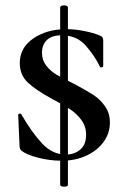

<svg xmlns="http://www.w3.org/2000/svg" viewBox="-20 -589 462 718"><path d="M220 -569Q226 -569 230 -567Q234 -565 234 -561V102Q234 109 220 109Q205 109 205 102V-561Q205 -565 209.5 -567Q214 -569 220 -569ZM258 -275Q303 -251 328.5 -234.5Q354 -218 372.5 -192Q391 -166 391 -131Q391 -91 367.5 -58.5Q344 -26 303 -7Q262 12 211 12Q165 12 121.5 0.5Q78 -11 61 -25Q53 -30 53 -46L48 -159Q48 -163 53 -164Q58 -165 60 -161Q98 -95 137 -53Q176 -11 226 -11Q258 -11 280 -29.5Q302 -48 302 -85Q302 -116 284.5 -140Q267 -164 242 -180.5Q217 -197 175 -219Q116 -251 85 -279.5Q54 -308 54 -353Q54 -411 105 -445.5Q156 -480 228 -480Q260 -480 295 -473Q330 -466 351 -457Q360 -454 363 -449.5Q366 -445 366 -437V-342Q366 -339 361 -337.5Q356 -336 354 -339Q335 -379 301 -418Q267 -457 211 -457Q173 -457 155 -439Q137 -421 137 -392Q137 -364 153 -343.5Q169 -323 192.5 -309Q216 -295 258 -275Z"/></svg>

Font: Cormorant SC
Style: Bold
Weight: 700
Designer: Christian Thalmann (Catharsis Fonts)
Foundry: Catharsis Fonts
Version: Version 4.000